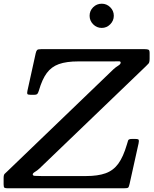

<svg xmlns="http://www.w3.org/2000/svg" viewBox="-66 -1015 828 1035"><path d="M-46.5 -21V-55Q-46.5 -72.5 -41 -77.8Q-35.5 -83 -27 -91L546 -642Q558 -653 571.2 -661Q584.5 -669 584.5 -677.5Q584.5 -685 573.8 -684.5Q563 -684 542.5 -684H356.5Q292 -684 251.5 -669.5Q211 -655 186 -621Q161 -587 144 -528Q140.5 -516 136.2 -510Q132 -504 118 -504H98.5Q83 -504 81.2 -509Q79.5 -514 82 -526L126.5 -728Q129.5 -741 134.2 -745.5Q139 -750 155.5 -750H714Q728 -750 734.2 -747.2Q740.5 -744.5 740.5 -729.5V-699.5Q740.5 -679 735 -672.8Q729.5 -666.5 719.5 -657L147 -107Q134.5 -95.5 122.5 -88.5Q110.5 -81.5 110.5 -74.5Q110.5 -68 121.8 -67Q133 -66 157.5 -66H398Q461.5 -66 503.2 -81Q545 -96 571.8 -132.8Q598.5 -169.5 618 -236Q622 -249 624.5 -257.5Q627 -266 645 -266H662.5Q680.5 -266 682 -260.5Q683.5 -255 681 -242L632.5 -23.5Q629 -7.5 625 -3.8Q621 0 601 0H-22.5Q-37.5 0 -42 -3Q-46.5 -6 -46.5 -21ZM482.5 -864.5Q455.5 -864.5 436.2 -884Q417 -903.5 417 -930Q417 -957 436.2 -976Q455.5 -995 482.5 -995Q509 -995 528.2 -976Q547.5 -957 547.5 -930Q547.5 -903.5 528.2 -884Q509 -864.5 482.5 -864.5Z"/></svg>

Font: Besley* Medium
Style: Italic
Weight: 500
Italic angle: -13°
Designer: Owen Earl
Foundry: indestructible type*
Version: Version 3.000; ttfautohint (v1.8.3)